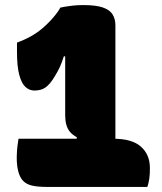

<svg xmlns="http://www.w3.org/2000/svg" viewBox="-20 -737 640 757"><path d="M218 -707Q225 -709 232.5 -710Q240 -711 249.5 -712.5Q259 -714 268 -715Q277 -716 287.5 -716.5Q298 -717 309 -717Q358 -717 385.5 -707.5Q413 -698 424 -680Q435 -662 435 -637Q435 -616 435 -586Q435 -556 435 -520.5Q435 -485 435 -445Q435 -405 435 -363.5Q435 -322 435 -280.5Q435 -239 435 -200.5Q435 -162 435 -129H271L283 -196Q266 -205 256 -217Q246 -229 241.5 -245.5Q237 -262 237 -282Q237 -293 237 -308Q237 -323 237 -340.5Q237 -358 237 -378Q237 -398 237 -419.5Q237 -441 237 -462.5Q237 -484 237 -505.5Q237 -527 237 -546L267 -515H202L241 -545Q232 -514 224 -492.5Q216 -471 207 -455Q198 -439 187 -422Q177 -407 166 -397.5Q155 -388 143 -384Q131 -380 116 -380Q96 -380 80.5 -394Q65 -408 56 -441.5Q47 -475 47 -533V-569Q77 -580 102 -594Q127 -608 148 -626Q162 -638 175 -651.5Q188 -665 199.5 -679.5Q211 -694 218 -707ZM53 -190Q58 -190 75.5 -190Q93 -190 120 -190Q147 -190 180 -190Q213 -190 248 -190Q283 -190 316.5 -190Q350 -190 378.5 -190Q407 -190 427 -190Q501 -190 536 -158.5Q571 -127 571 -75Q571 -63 570.5 -52Q570 -41 568.5 -31.5Q567 -22 565 -14Q563 -6 561 0Q557 0 537.5 0Q518 0 487.5 0Q457 0 420 0Q383 0 345 0Q307 0 271.5 0Q236 0 208.5 0Q181 0 166 0Q130 0 107.5 -5Q85 -10 72 -23Q59 -36 52.5 -59.5Q46 -83 46 -115Q46 -124 46.5 -132Q47 -140 47.5 -147.5Q48 -155 49 -162.5Q50 -170 51 -176.5Q52 -183 53 -190Z"/></svg>

Font: Recursive Casual Black
Style: Regular
Weight: 900
Version: Version 1.047